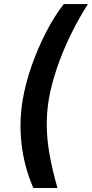

<svg xmlns="http://www.w3.org/2000/svg" viewBox="-20 -791 454 948"><path d="M91.8 -295.9Q105 -376.5 135.5 -464.1Q166 -551.8 207.5 -632.1Q249 -712.4 294.9 -771H414.1Q365.7 -695.3 326.2 -613.3Q286.6 -531.2 259.5 -450Q232.4 -368.7 220.2 -295.9Q210 -231.4 210.9 -165.8Q211.9 -100.1 225.1 -26.1Q238.3 47.9 263.7 137.2H144.5Q99.6 32.7 86.7 -77.1Q73.7 -187 91.8 -295.9Z"/></svg>

Font: Inter 16pt SemiBold
Style: Italic
Weight: 600
Italic angle: -9.3988°
Version: Version 4.001;git-66647c0bb